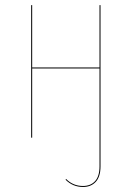

<svg xmlns="http://www.w3.org/2000/svg" viewBox="-20 -537 514 749"><path d="M368.2 -517.1H372.1V111.8Q372.1 152.3 353.5 172.4Q335 192.4 303.7 192.4Q264.2 192.4 235.8 164.1L237.8 161.1Q265.1 188.5 303.7 188.5Q333.5 188.5 350.8 169.7Q368.2 150.9 368.2 111.8V-270H105.5V0H101.6V-517.1H105.5V-273.9H368.2Z"/></svg>

Font: Fira Sans Compressed Four
Style: Regular
Weight: 100
Width: 1
Designer: Carrois Corporate & Edenspiekermann AG
Foundry: Carrois Corporate GbR & Edenspiekermann AG
Version: Version 4.203;PS 004.203;hotconv 1.0.88;makeotf.lib2.5.64775